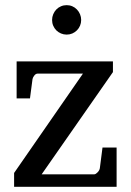

<svg xmlns="http://www.w3.org/2000/svg" viewBox="-20 -718 502 738"><path d="M34.2 0V-53.2L298.8 -435.1H125Q117.7 -435.1 112.1 -428Q106.4 -420.9 105 -414.1L95.2 -339.8H43.9V-481.9H414.1V-440.9L140.1 -47.9H341.8Q345.2 -47.9 348.9 -50.3Q352.5 -52.7 355.7 -56.2Q358.9 -59.6 361.1 -63.7Q363.3 -67.9 363.8 -71.8L374 -150.9H428.2V0ZM292 -641.1Q292 -629.4 287.6 -619.1Q283.2 -608.9 275.6 -601.3Q268.1 -593.8 258.1 -589.4Q248 -585 236.3 -585Q224.6 -585 214.4 -589.4Q204.1 -593.8 196.5 -601.3Q189 -608.9 184.6 -619.1Q180.2 -629.4 180.2 -641.1Q180.2 -652.8 184.6 -663.3Q189 -673.8 196.5 -681.6Q204.1 -689.5 214.4 -693.8Q224.6 -698.2 236.3 -698.2Q248 -698.2 258.1 -693.8Q268.1 -689.5 275.6 -681.6Q283.2 -673.8 287.6 -663.3Q292 -652.8 292 -641.1Z"/></svg>

Font: Charis SIL Afr
Style: Regular
Weight: 400
Foundry: SIL International
Version: Version 5.000